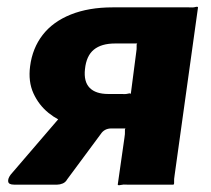

<svg xmlns="http://www.w3.org/2000/svg" viewBox="-20 -552 631 574"><path d="M332 0 352 -140Q354 -152 353.5 -160Q353 -168 356 -168H264Q227 -168 190.5 -179.5Q154 -191 125 -214.5Q96 -238 80 -273Q64 -308 70 -354Q77 -408 107.5 -447.5Q138 -487 191.5 -508.5Q245 -530 317 -530H544Q557 -529 564 -531Q571 -533 572 -530L502 -28Q500 -16 500.5 -8Q501 0 498 0H360Q349 -1 341 1Q333 3 332 0ZM22 0Q6 0 4.5 -9Q3 -18 12 -30L170 -214L313 -168Q292 -168 281 -151L181 -16Q176 -7 167.5 -3.5Q159 0 151 0ZM304 -271H342Q355 -270 362.5 -272Q370 -274 371 -271L387 -394Q389 -406 388.5 -414Q388 -422 391 -422H324Q283 -422 260.5 -403.5Q238 -385 234 -345Q230 -308 248 -289.5Q266 -271 304 -271Z"/></svg>

Font: Libre Franklin ExtraBold
Style: Italic
Weight: 800
Italic angle: -8°
Designer: Pablo Impallari, Rodrigo Fuenzalida, Nhung Nguyen
Foundry: Impallari Type
Version: Version 3.000